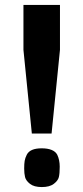

<svg xmlns="http://www.w3.org/2000/svg" viewBox="-20 -750 338 778"><path d="M212 -123Q222 -102 222 -74.5Q222 -47 218.5 -32.5Q215 -18 198 -5Q181 8 149.5 8Q118 8 101.5 -5Q85 -18 81.5 -32.5Q78 -47 78 -67Q78 -87 80 -98.5Q82 -110 88.5 -123Q95 -136 110 -142.5Q125 -149 149 -149Q173 -149 189 -142.5Q205 -136 212 -123ZM75 -730H223V-548L189 -209H109L75 -548Z"/></svg>

Font: Sintony
Style: Bold
Weight: 700
Designer: Eduardo Rodriguez Tunni
Foundry: Eduardo Rodriguez Tunni
Version: Version 1.001